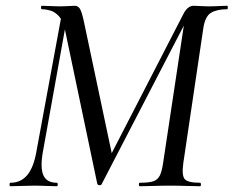

<svg xmlns="http://www.w3.org/2000/svg" viewBox="-20 -645 809 665"><path d="M464 0Q461 0 461 -6Q461 -12 464 -12Q495 -12 510.5 -17Q526 -22 533.5 -37Q541 -52 545 -81L621 -585L646 -613L332 -7Q330 -3 324.5 -3.5Q319 -4 317 -8L205 -542Q198 -574 184 -589Q170 -604 154.5 -608.5Q139 -613 125 -613Q122 -613 122 -619Q122 -625 125 -625Q137 -625 152.5 -624Q168 -623 183 -623Q202 -623 217 -624Q232 -625 239 -625Q250 -625 256.5 -615Q263 -605 270 -573L370 -100L327 -37L617 -600Q631 -625 651 -625Q658 -625 673 -624Q688 -623 701 -623Q723 -623 737.5 -624Q752 -625 767 -625Q769 -625 769 -619Q769 -613 767 -613Q731 -613 710.5 -600.5Q690 -588 684 -546L615 -81Q609 -38 619.5 -25Q630 -12 673 -12Q676 -12 676 -6Q676 0 673 0Q653 0 626 -1Q599 -2 569 -2Q538 -2 512 -1Q486 0 464 0ZM16 0Q13 0 13 -6Q13 -12 16 -12Q51 -12 73 -37Q95 -62 105 -114L195 -602L215 -600L128 -116Q119 -63 130.5 -37.5Q142 -12 177 -12Q180 -12 180 -6Q180 0 177 0Q160 0 140.5 -1Q121 -2 96 -2Q75 -2 55 -1Q35 0 16 0Z"/></svg>

Font: Cormorant Garamond Light Medium
Style: Italic
Weight: 500
Italic angle: -10°
Version: Version 4.001